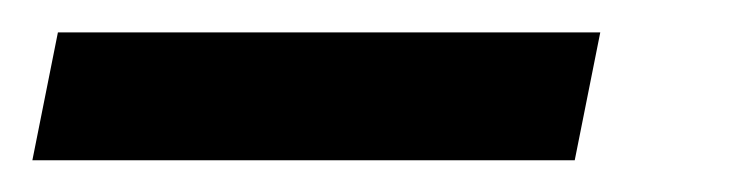

<svg xmlns="http://www.w3.org/2000/svg" viewBox="-100 65 461 121"><path d="M262.2 166H-79.6L-63.5 85.4H278.3Z"/></svg>

Font: Charis SIL
Style: Bold Italic
Weight: 700
Italic angle: -11°
Foundry: SIL International
Version: Version 4.112